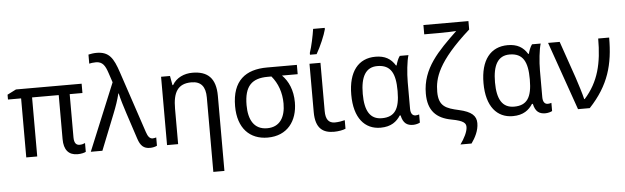

<svg xmlns="http://www.w3.org/2000/svg" viewBox="-58 -1033 4886 1500"><g transform="rotate(-5 2385.0 -282.5)"><path d="M538 -62C513 -62 495 -77 495 -124V-463H595V-536H80L11 -501V-463H114V0H200V-463H409V-118C409 -33 446 10 516 10C546 10 570 3 581 -3V-72C571 -67 556 -62 538 -62Z M620 0H711L823 -281C844 -333 863 -388 874 -435H877C885 -396 907 -324 923 -276L990 -72C1009 -13 1035 10 1084 10C1105 10 1125 5 1139 -2V-67C1132 -65 1120 -62 1111 -62C1089 -62 1074 -79 1062 -116L901 -598C863 -713 830 -766 731 -766C709 -766 685 -762 668 -758V-687C681 -690 698 -693 720 -693C774 -693 793 -658 812 -601L837 -526Z M1464 -546C1400 -546 1338 -519 1306 -463H1301L1288 -536H1218V0H1305V-278C1305 -403 1341 -472 1450 -472C1526 -472 1560 -428 1560 -343V240H1647V-349C1647 -487 1584 -546 1464 -546Z M2242 -246C2242 -342 2209 -414 2160 -463H2283V-536H2049C1881 -536 1774 -457 1774 -256C1774 -83 1867 10 2007 10C2162 10 2242 -101 2242 -246ZM1864 -256C1864 -407 1924 -463 2048 -463H2077C2126 -405 2153 -330 2153 -244C2153 -139 2110 -63 2009 -63C1906 -63 1864 -143 1864 -256Z M2392 -606H2444C2477 -662 2514 -750 2525 -794V-805H2434C2426 -751 2409 -669 2392 -620ZM2468 -536H2382V-157C2382 -26 2443 10 2527 10C2561 10 2599 3 2618 -6V-73C2601 -68 2567 -62 2540 -62C2490 -62 2468 -94 2468 -158Z M2892 10C2976 10 3020 -27 3049 -72H3056C3069 -10 3100 10 3147 10C3168 10 3191 3 3201 -3V-67C3195 -65 3182 -62 3173 -62C3151 -62 3134 -77 3134 -118V-326C3134 -397 3144 -491 3158 -536H3090C3075 -516 3065 -487 3059 -464H3054C3021 -518 2974 -546 2900 -546C2765 -546 2686 -447 2686 -266C2686 -83 2769 10 2892 10ZM2909 -63C2817 -63 2776 -131 2776 -265C2776 -400 2817 -472 2908 -472C3015 -472 3049 -400 3049 -267V-261C3049 -124 3010 -63 2909 -63Z M3648 40C3648 -17 3612 -52 3514 -74C3415 -96 3357 -116 3357 -230C3357 -336 3389 -463 3648 -694V-760H3295V-687H3409C3470 -687 3536 -690 3546 -691C3398 -549 3267 -423 3267 -224C3267 -92 3330 -27 3450 -5C3548 13 3561 35 3561 63C3561 99 3533 153 3502 195H3589C3619 153 3648 99 3648 40Z M3929 10C4013 10 4057 -27 4086 -72H4093C4106 -10 4137 10 4184 10C4205 10 4228 3 4238 -3V-67C4232 -65 4219 -62 4210 -62C4188 -62 4171 -77 4171 -118V-326C4171 -397 4181 -491 4195 -536H4127C4112 -516 4102 -487 4096 -464H4091C4058 -518 4011 -546 3937 -546C3802 -546 3723 -447 3723 -266C3723 -83 3806 10 3929 10ZM3946 -63C3854 -63 3813 -131 3813 -265C3813 -400 3854 -472 3945 -472C4052 -472 4086 -400 4086 -267V-261C4086 -124 4047 -63 3946 -63Z M4253 -536 4441 0H4533C4689 -166 4732 -326 4732 -536H4646C4646 -342 4612 -199 4500 -74H4496C4487 -114 4460 -199 4444 -247L4344 -536Z"/></g></svg>

Font: Noto Sans Thai
Style: Regular
Weight: 400
Designer: Monotype Design Team
Foundry: Monotype Imaging Inc.
Version: Version 1.901